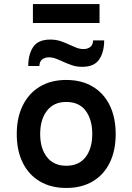

<svg xmlns="http://www.w3.org/2000/svg" viewBox="-20 -919 656 951"><path d="M308 12Q232.5 12 177.5 -20.5Q122.5 -53 92.8 -112.8Q63 -172.5 63 -255Q63 -336.5 92.8 -396.8Q122.5 -457 177.5 -490Q232.5 -523 308 -523Q384 -523 439 -490.2Q494 -457.5 523.5 -397.2Q553 -337 553 -255Q553 -173 523.5 -113Q494 -53 439 -20.5Q384 12 308 12ZM308 -98Q371 -98 404 -141Q437 -184 437 -255Q437 -326.5 404.5 -370.2Q372 -414 308 -414Q246 -414 212.5 -370.5Q179 -327 179 -255Q179 -184 212.5 -141Q246 -98 308 -98ZM387 -588Q358.5 -588 335.2 -596.2Q312 -604.5 291 -614Q273 -622.5 256.2 -628.8Q239.5 -635 222 -635Q203.5 -635 189.8 -625.2Q176 -615.5 175 -592H120Q120 -650 144.5 -686.5Q169 -723 229 -723Q257.5 -723 281 -715Q304.5 -707 325 -697Q342 -689 359 -682.5Q376 -676 394 -676Q413 -676 426.8 -686Q440.5 -696 441 -719H496Q496 -661.5 471.5 -624.8Q447 -588 387 -588ZM143 -805V-899H473V-805Z"/></svg>

Font: Overpass Mono Light
Style: Regular
Weight: 300
Monospace: yes
Designer: Delve Withrington, Dave Bailey
Foundry: Delve Fonts LLC
Version: Version 4.000